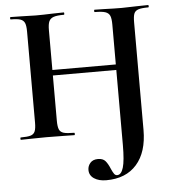

<svg xmlns="http://www.w3.org/2000/svg" viewBox="-58 -679 889 974"><g transform="rotate(-5 386.5 -191.5)"><path d="M358 182Q358 162 371.5 146.5Q385 131 411 131Q436 131 448.5 145.5Q461 160 472 187Q480 205 486 213Q492 221 501 221Q522 221 532.5 186Q543 151 543 71V-542Q543 -572 537 -586.5Q531 -601 514 -607Q497 -613 460 -613Q457 -613 457 -619Q457 -625 460 -625L509 -624Q559 -622 599 -622Q626 -622 676 -624L732 -625Q735 -625 735 -619Q735 -613 732 -613Q698 -613 681.5 -607.5Q665 -602 659.5 -588Q654 -574 654 -544V4Q654 117 599 179.5Q544 242 444 242Q406 242 382 226Q358 210 358 182ZM30 -12Q65 -12 81 -17Q97 -22 103 -36.5Q109 -51 109 -81V-544Q109 -574 103 -588Q97 -602 81.5 -607.5Q66 -613 32 -613Q29 -613 29 -619Q29 -625 32 -625L86 -624Q132 -622 160 -622Q198 -622 248 -624L303 -625Q305 -625 305 -619Q305 -613 303 -613Q267 -613 250 -607Q233 -601 226.5 -586.5Q220 -572 220 -542V-81Q220 -51 226 -36.5Q232 -22 249 -17Q266 -12 303 -12Q305 -12 305 -6Q305 0 303 0Q268 0 247 -1L160 -2L85 -1Q65 0 30 0Q28 0 28 -6Q28 -12 30 -12ZM161 -339H594V-311H161Z"/></g></svg>

Font: Cormorant SC
Style: Bold
Weight: 700
Designer: Christian Thalmann (Catharsis Fonts)
Foundry: Catharsis Fonts
Version: Version 4.000